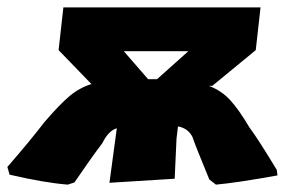

<svg xmlns="http://www.w3.org/2000/svg" viewBox="-53 -492 790 521"><path d="M131 9Q68 4 -27 -18L-33 -39Q28 -109 67 -160Q109 -209 136 -231.5Q163 -254 195 -264L106 -356L119 -472H654L641 -356L523 -259H514Q548 -246 571.5 -220.5Q595 -195 624 -146Q648 -114 698 -31L700 -16Q589 4 533 9L515 -5Q477 -97 469 -121Q457 -144 430 -149L426 -116L421 -7L244 4L264 -144Q241 -137 225 -104Q194 -63 149 3ZM283 -353 349 -277H373L458 -353Z"/></svg>

Font: Alegreya Sans SC Black
Style: Italic
Weight: 900
Italic angle: -7°
Designer: Juan Pablo del Peral
Foundry: Huerta Tipografica
Version: Version 2.007